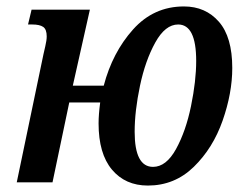

<svg xmlns="http://www.w3.org/2000/svg" viewBox="-20 -566 759 596"><path d="M286 -183Q286 -210 291 -248H195L143 0H32L115 -398Q116 -403 120.5 -422Q125 -441 125 -453Q125 -475 114 -482.5Q103 -490 80 -490H67L78 -536H259L206 -300H302Q329 -403 393 -474.5Q457 -546 551 -546Q618 -546 659.5 -498.5Q701 -451 701 -355Q701 -277 671 -191.5Q641 -106 581.5 -48Q522 10 439 10Q369 10 327.5 -39.5Q286 -89 286 -183ZM589 -377Q589 -490 533 -490Q493 -490 462 -434Q431 -378 414.5 -299.5Q398 -221 398 -157Q398 -48 455 -48Q496 -48 526.5 -103.5Q557 -159 573 -237Q589 -315 589 -377Z"/></svg>

Font: Noto Serif CondSemiBold
Style: Italic
Weight: 600
Width: 3
Italic angle: -12°
Designer: Monotype Design Team
Foundry: Monotype Imaging Inc.
Version: Version 1.001